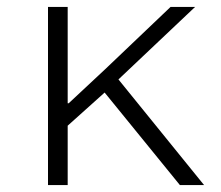

<svg xmlns="http://www.w3.org/2000/svg" viewBox="-20 -536 640 556"><path d="M283 -268 176 -172V0H119V-516H176V-237H179L285 -336L474 -516H545L323 -306L571 0H501Z"/></svg>

Font: IBM Plex Mono Light
Style: Regular
Weight: 300
Monospace: yes
Designer: Mike Abbink, Paul van der Laan, Pieter van Rosmalen
Foundry: Bold Monday
Version: Version 2.3